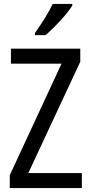

<svg xmlns="http://www.w3.org/2000/svg" viewBox="-20 -963 464 983"><path d="M399 0H30V-66L295 -637H36V-714H391V-647L125 -77H399ZM350 -934Q337 -913 313 -884.5Q289 -856 261.5 -828.5Q234 -801 213 -783H159V-794Q185 -831 209.5 -870Q234 -909 250 -943H350Z"/></svg>

Font: Noto Sans Hebrew Condensed
Style: Regular
Weight: 400
Width: 3
Designer: Monotype Design Team
Foundry: Monotype Imaging Inc.
Version: Version 2.004; ttfautohint (v1.8.4.7-5d5b)